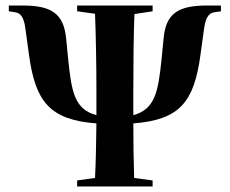

<svg xmlns="http://www.w3.org/2000/svg" viewBox="-20 -677 834 697"><path d="M260 0H534V-22L467 -31C465 -87 464 -159 464 -229C634 -242 685 -308 708 -480L720 -567C725 -607 734 -630 761 -633L782 -636V-657H732C628 -657 582 -629 574 -538L566 -457C554 -345 543 -280 464 -259C464 -276 464 -294 464 -310V-354C464 -443 465 -549 468 -626L534 -636V-657H260V-636L325 -627C328 -549 330 -443 330 -354V-310C330 -294 330 -276 330 -259C250 -280 240 -345 228 -457L220 -538C211 -629 165 -657 62 -657H12V-636L32 -633C60 -630 68 -607 73 -567L85 -480C108 -308 160 -242 330 -229C329 -159 328 -87 325 -31L260 -22Z"/></svg>

Font: Source Serif 4 Display
Style: Bold
Weight: 700
Designer: Frank Grießhammer
Foundry: Adobe Systems Incorporated
Version: Version 4.004;hotconv 1.0.117;makeotfexe 2.5.65602